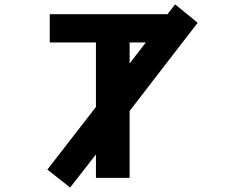

<svg xmlns="http://www.w3.org/2000/svg" viewBox="-20 -794 1040 857"><path d="M558.6 -510.7 630.9 -604.5H558.6ZM727.5 -730.5 761.7 -774.4 862.3 -692.4 558.6 -298.8V0H408.2V-104.5L293 43L191.4 -37.1L408.2 -316.4V-604.5H202.1V-730.5Z"/></svg>

Font: GenEi Gothic M Regular
Style: Bold
Weight: 700
Designer: o_tamon (Modified); [Source Han Sans]
Ryoko NISHIZUKA  (kana & ideographs); Paul D. Hunt (Latin, Greek & Cyrillic); Wenl
Version: Version 1.1a;Original Version 1.004